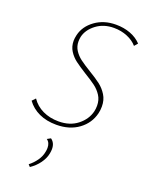

<svg xmlns="http://www.w3.org/2000/svg" viewBox="-174 -747 858 1123"><g transform="rotate(20 255.5 -185.5)"><path d="M405 -179Q405 -215 387.5 -242Q370 -269 344.5 -288Q319 -307 276 -333Q233 -360 207 -379.5Q181 -399 163.5 -426.5Q146 -454 146 -490Q146 -505 151 -527Q165 -585 219 -624Q273 -663 348 -663Q397 -663 438 -647.5Q479 -632 506 -603L488 -582Q465 -609 426.5 -625Q388 -641 343 -641Q279 -641 233.5 -606.5Q188 -572 177 -525Q174 -510 174 -496Q174 -465 190 -440.5Q206 -416 230 -398Q254 -380 295 -355Q340 -328 367.5 -307Q395 -286 414 -255.5Q433 -225 433 -184Q433 -161 428 -141Q412 -75 356 -34Q300 7 218 7Q157 7 110.5 -14.5Q64 -36 35 -76L55 -97Q81 -58 125 -37Q169 -16 224 -16Q294 -16 341 -53Q388 -90 401 -143Q405 -160 405 -179ZM146 279Q172 259 190.5 232.5Q209 206 214 178Q217 165 217 152Q217 119 195 104L217 92Q244 111 244 149Q244 162 241 177Q235 209 213 239.5Q191 270 158 292Z"/></g></svg>

Font: Ysabeau Infant Extralight
Style: Italic
Weight: 200
Italic angle: -12°
Designer: Christian Thalmann (Catharsis Fonts)
Version: Version 0.003